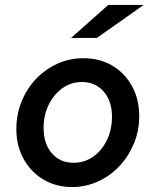

<svg xmlns="http://www.w3.org/2000/svg" viewBox="-20 -745 628 775"><path d="M271 10Q206 10 155 -20.5Q104 -51 75 -104Q46 -157 46 -224Q46 -283 67 -335Q88 -387 125 -426Q162 -465 211 -487.5Q260 -510 317 -510Q383 -510 433.5 -480Q484 -450 513 -397Q542 -344 542 -276Q542 -217 520.5 -165.5Q499 -114 462 -74.5Q425 -35 375.5 -12.5Q326 10 271 10ZM277 -88Q321 -88 356 -112.5Q391 -137 411.5 -179.5Q432 -222 432 -274Q432 -337 398.5 -375.5Q365 -414 310 -414Q267 -414 232 -389Q197 -364 176.5 -322Q156 -280 156 -228Q156 -165 189 -126.5Q222 -88 277 -88ZM267 -592 417 -725H560L371 -592Z"/></svg>

Font: Red Hat Text SemiBold
Style: Italic
Weight: 600
Italic angle: -12°
Designer: Pentagram, MCKL
Foundry: Pentagram, MCKL
Version: Version 1.023